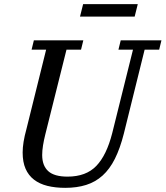

<svg xmlns="http://www.w3.org/2000/svg" viewBox="-20 -892 797 924"><path d="M294 12Q246 12 208 2.5Q170 -7 143.5 -27.5Q117 -48 103 -80Q89 -112 89 -158Q89 -205 107 -270L202 -653H132L143 -698H381L370 -653H300L198 -245Q191 -217 187 -192Q183 -167 183 -146Q183 -95 212 -68.5Q241 -42 305 -42Q394 -42 443.5 -93.5Q493 -145 520 -251L620 -653H550L561 -698H757L746 -653H676L576 -249Q558 -178 533 -128Q508 -78 473.5 -47Q439 -16 394.5 -2Q350 12 294 12ZM380 -872H643L628 -812H365Z"/></svg>

Font: IBM Plex Serif Text
Style: Italic
Weight: 450
Italic angle: -14°
Designer: Mike Abbink, Paul van der Laan, Pieter van Rosmalen
Foundry: Bold Monday
Version: Version 3.001